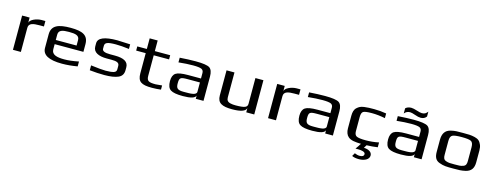

<svg xmlns="http://www.w3.org/2000/svg" viewBox="-24 -1526 6726 2620"><g transform="rotate(15 3339.5 -216.0)"><path d="M204 -405V-484H98V0H210V-341C210 -407 272 -417 361 -417H424V-494H369C303 -494 204 -456 204 -405Z M782 -494C611 -494 514 -458 514 -329V-138C514 -39 607 10 792 10C862 10 935 3 1010 -10V-79C932 -63 864 -55 807 -55C703 -55 628 -73 628 -149V-222H1034V-329C1034 -458 948 -494 782 -494ZM775 -434C866 -434 922 -423 922 -357V-281H628V-357C628 -423 687 -434 775 -434Z M1363 -217H1432C1498 -217 1543 -208 1543 -160V-111C1543 -87 1531 -71 1506 -64C1481 -56 1443 -52 1393 -52C1353 -52 1283 -58 1183 -71V-2C1256 6 1326 10 1391 10C1476 10 1541 0 1586 -20C1632 -40 1654 -76 1654 -128V-170C1654 -246 1591 -284 1463 -284H1393C1319 -284 1282 -300 1282 -333V-374C1282 -396 1292 -412 1314 -421C1335 -430 1376 -435 1436 -435C1490 -435 1553 -430 1624 -421V-486C1522 -491 1461 -494 1441 -494C1261 -494 1171 -456 1171 -380V-335C1171 -252 1251 -217 1363 -217Z M1973 -136V-425H2190V-484H1973V-634H1860V-484H1725V-425H1860V-141C1860 -22 1913 10 2063 10C2107 10 2150 7 2190 2V-57C2143 -52 2113 -49 2100 -49C2003 -49 1973 -62 1973 -136Z M2790 0V-342C2790 -404 2775 -445 2745 -465C2715 -484 2649 -494 2548 -494C2481 -494 2406 -491 2324 -485V-419C2400 -427 2470 -431 2531 -431C2588 -431 2626 -426 2647 -417C2667 -408 2678 -390 2678 -363V-286H2496C2410 -286 2353 -276 2323 -256C2293 -235 2278 -198 2278 -144C2278 -82 2294 -41 2326 -21C2358 0 2415 10 2499 10C2611 10 2672 -9 2681 -46V0ZM2388 -141C2388 -220 2402 -230 2504 -230H2678V-98C2678 -47 2582 -49 2518 -49H2495C2407 -49 2388 -72 2388 -141Z M3196 10C3316 10 3383 -13 3394 -59V0H3507V-484H3394V-119C3394 -94 3382 -77 3358 -68C3334 -59 3291 -54 3228 -54C3200 -54 3176 -56 3157 -61C3114 -70 3098 -93 3098 -134V-484H2986V-129C2986 -23 3052 10 3196 10Z M3808 -405V-484H3702V0H3814V-341C3814 -407 3876 -417 3965 -417H4028V-494H3973C3907 -494 3808 -456 3808 -405Z M4618 0V-342C4618 -404 4603 -445 4573 -465C4543 -484 4477 -494 4376 -494C4309 -494 4234 -491 4152 -485V-419C4228 -427 4298 -431 4359 -431C4416 -431 4454 -426 4475 -417C4495 -408 4506 -390 4506 -363V-286H4324C4238 -286 4181 -276 4151 -256C4121 -235 4106 -198 4106 -144C4106 -82 4122 -41 4154 -21C4186 0 4243 10 4327 10C4439 10 4500 -9 4509 -46V0ZM4216 -141C4216 -220 4230 -230 4332 -230H4506V-98C4506 -47 4410 -49 4346 -49H4323C4235 -49 4216 -72 4216 -141Z M5101 133C5101 160 5081 173 5042 173C5019 173 4995 167 4970 156L4944 201C4970 214 5004 220 5045 220C5118 220 5186 189 5186 130C5186 79 5131 53 5070 52L5096 9C5151 8 5203 3 5251 -4V-72C5189 -59 5128 -53 5069 -53C5002 -53 4958 -59 4937 -70C4916 -81 4906 -104 4906 -139V-339C4906 -380 4915 -406 4933 -417C4951 -428 4992 -433 5056 -433C5115 -433 5177 -426 5242 -413V-479C5185 -489 5127 -494 5070 -494C5006 -494 4983 -493 4929 -487C4879 -480 4857 -466 4830 -442C4801 -416 4791 -376 4791 -326V-148C4791 -98 4806 -57 4834 -33C4872 2 4939 8 5017 10C5001 37 4982 65 4962 92H5004C5047 92 5101 102 5101 133Z M5871 0V-342C5871 -404 5856 -445 5826 -465C5796 -484 5730 -494 5629 -494C5562 -494 5487 -491 5405 -485V-419C5481 -427 5551 -431 5612 -431C5669 -431 5707 -426 5728 -417C5748 -408 5759 -390 5759 -363V-286H5577C5491 -286 5434 -276 5404 -256C5374 -235 5359 -198 5359 -144C5359 -82 5375 -41 5407 -21C5439 0 5496 10 5580 10C5692 10 5753 -9 5762 -46V0ZM5469 -141C5469 -220 5483 -230 5585 -230H5759V-98C5759 -47 5663 -49 5599 -49H5576C5488 -49 5469 -72 5469 -141ZM5711 -609C5695 -609 5670 -615 5636 -626C5602 -637 5575 -643 5555 -643C5521 -643 5494 -633 5474 -614V-541C5494 -567 5521 -580 5555 -580C5571 -580 5595 -574 5629 -562C5662 -550 5689 -544 5711 -544C5746 -544 5773 -557 5792 -583V-652C5772 -628 5755 -609 5711 -609Z M6602 -321C6602 -353 6597 -380 6587 -402C6568 -445 6547 -467 6492 -481C6432 -495 6402 -494 6323 -494C6244 -494 6213 -495 6154 -481C6074 -462 6044 -405 6044 -321V-153C6044 -82 6063 -35 6122 -14C6185 10 6227 10 6323 10C6399 10 6434 10 6492 -3C6570 -21 6602 -72 6602 -153ZM6487 -140C6487 -100 6479 -74 6445 -62C6407 -48 6382 -49 6323 -49C6263 -49 6238 -48 6200 -62C6167 -74 6159 -100 6159 -140V-336C6159 -381 6170 -408 6193 -419C6215 -430 6259 -435 6323 -435C6387 -435 6430 -430 6453 -419C6475 -408 6487 -381 6487 -336Z"/></g></svg>

Font: Gamestation Extended
Style: Regular
Weight: 400
Width: 7
Designer: Jonas Hecksher
Foundry: Jonas Hecksher, Playtypeª, e-types AS
Version: Version 1.003